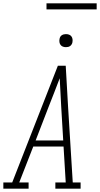

<svg xmlns="http://www.w3.org/2000/svg" viewBox="-54 -1128 598 1148"><path d="M-34 0V-37H19L292 -735H339L353 -490L381 -37H428V0H277V-37H339L326 -252H145L61 -37H117V0ZM159 -288H324L312 -490Q310 -533 307.5 -575.5Q305 -618 303 -660Q287 -618 270.5 -575.5Q254 -533 237 -490ZM340 -846Q331 -846 322.5 -849Q314 -852 308.5 -859Q303 -866 301.5 -875.5Q300 -885 302 -895Q303 -901 306 -907Q309 -913 315 -917Q321 -921 327.5 -922.5Q334 -924 340 -924Q350 -924 358.5 -921Q367 -918 372.5 -911Q378 -904 379.5 -894.5Q381 -885 379 -875Q378 -869 374.5 -863Q371 -857 365.5 -853Q360 -849 353.5 -847.5Q347 -846 340 -846ZM224 -1072V-1108H524V-1072Z"/></svg>

Font: Iosevka Slab Extralight
Style: Italic
Weight: 200
Italic angle: -9°
Monospace: yes
Designer: Belleve Invis
Foundry: Belleve Invis
Version: Version 11.1.1; ttfautohint (v1.8.3)